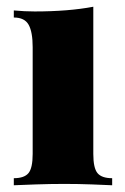

<svg xmlns="http://www.w3.org/2000/svg" viewBox="-20 -550 370 570"><path d="M257 -530V-93Q257 -51 269.5 -36Q282 -21 313 -21V0Q293 -1 253 -2.5Q213 -4 171 -4Q129 -4 86 -2.5Q43 -1 21 0V-21Q52 -21 64.5 -36Q77 -51 77 -93V-410Q77 -455 65 -476.5Q53 -498 21 -498V-519Q53 -516 83 -516Q133 -516 176.5 -519.5Q220 -523 257 -530Z"/></svg>

Font: Playfair Display Black
Style: Regular
Weight: 900
Designer: Claus Eggers Sørensen
Foundry: Claus Eggers Sørensen
Version: Version 1.203